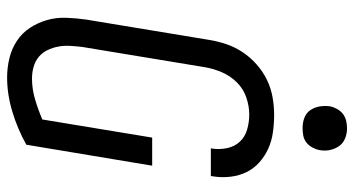

<svg xmlns="http://www.w3.org/2000/svg" viewBox="-248 -740 996 540"><g transform="rotate(90 250.0 -470.0)"><path d="M198 8Q170 8 143.5 1.5Q117 -5 95 -19.5Q73 -34 58.5 -56Q44 -78 36.5 -104Q29 -130 30 -158Q31 -186 35 -214L92 -559Q96 -584 104 -608Q112 -632 126.5 -654Q141 -676 161.5 -694Q182 -712 205 -723Q228 -734 253 -738.5Q278 -743 303 -743Q328 -743 352.5 -739.5Q377 -736 398 -726.5Q419 -717 436.5 -701.5Q454 -686 464 -665.5Q474 -645 477 -620.5Q480 -596 476 -571L475 -565H397L398 -569Q401 -590 396.5 -611Q392 -632 378.5 -646.5Q365 -661 344.5 -667Q324 -673 302 -673Q278 -673 253.5 -664.5Q229 -656 211 -637.5Q193 -619 183 -595.5Q173 -572 169 -548L112 -203Q110 -186 109 -169Q108 -152 111 -136Q114 -120 121 -105.5Q128 -91 140 -81Q152 -71 168 -66.5Q184 -62 201 -62Q230 -62 259 -70.5Q288 -79 316 -91L367 -400H446L387 -46Q342 -21 293.5 -6.5Q245 8 198 8ZM340 -823Q325 -823 311.5 -828Q298 -833 290 -844.5Q282 -856 279.5 -870.5Q277 -885 279 -900Q281 -910 286.5 -920Q292 -930 300.5 -936.5Q309 -943 319.5 -945.5Q330 -948 341 -948Q356 -948 369.5 -942.5Q383 -937 391 -925.5Q399 -914 402 -899.5Q405 -885 402 -870Q400 -860 394.5 -850Q389 -840 380.5 -833.5Q372 -827 361.5 -825Q351 -823 340 -823Z"/></g></svg>

Font: Iosevka Algr
Style: Italic
Weight: 400
Italic angle: -9°
Monospace: yes
Designer: Belleve Invis
Foundry: Belleve Invis
Version: Version 26.0.2; ttfautohint (v1.8.3)